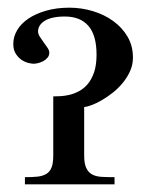

<svg xmlns="http://www.w3.org/2000/svg" viewBox="-20 -480 394 500"><path d="M326.2 -330.1Q326.2 -311 318.6 -294.4Q311 -277.8 299.3 -263.7Q287.6 -249.5 272.9 -238Q258.3 -226.6 244.1 -218.5Q230 -210.4 218 -206.1Q206.1 -201.7 199.2 -201.2V-75.2Q199.2 -54.7 204.3 -43.2Q209.5 -31.7 219.2 -26.1Q229 -20.5 243.9 -19.5Q258.8 -18.6 278.3 -18.6V0H44.9V-18.6Q64 -18.6 77.6 -20Q91.3 -21.5 100.6 -27.1Q109.9 -32.7 114.3 -43.9Q118.7 -55.2 118.7 -75.2V-229Q125.5 -229 136.7 -229.5Q147.9 -230 160.4 -232.9Q172.9 -235.8 185.5 -242.4Q198.2 -249 208.5 -261.2Q218.8 -273.4 225.1 -292Q231.4 -310.5 231.4 -337.9Q231.4 -388.2 210.2 -412.6Q189 -437 148.9 -437Q130.4 -437 116.9 -433.8Q103.5 -430.7 95.2 -425Q86.9 -419.4 83 -412.6Q79.1 -405.8 79.1 -398.4Q79.1 -391.6 83.7 -384.3Q88.4 -377 93.8 -369.6Q99.1 -362.3 103.8 -355.5Q108.4 -348.6 108.4 -342.8Q108.4 -335.4 104 -330.1Q99.6 -324.7 93 -321Q86.4 -317.4 79.3 -315.7Q72.3 -314 67.4 -314Q63.5 -314 54.7 -315.9Q45.9 -317.9 37.1 -323.5Q28.3 -329.1 21.5 -339.4Q14.6 -349.6 14.6 -365.7Q14.6 -384.3 24.7 -401.4Q34.7 -418.5 53.7 -431.4Q72.8 -444.3 99.9 -452.1Q127 -460 160.6 -460Q192.4 -460 222.2 -450.9Q252 -441.9 275.1 -425Q298.3 -408.2 312.3 -384.3Q326.2 -360.4 326.2 -330.1Z"/></svg>

Font: Doulos SIL APac
Style: Regular
Weight: 400
Designer: Walt Agee, Victor Gaultney, Peter Martin, Debbi Hosken, Becca Hirsbrunner
Foundry: SIL International
Version: Version 5.000